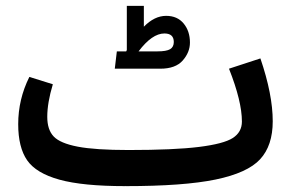

<svg xmlns="http://www.w3.org/2000/svg" viewBox="-20 -618 1000 654"><path d="M627 -473Q627 -440 602.5 -412Q578 -384 526 -384H371L378 -443H410Q410 -445 412 -447V-598H470V-527Q506 -564 546 -564Q584 -564 605.5 -538Q627 -512 627 -473ZM452 -443H516Q547 -443 559.5 -450.5Q572 -458 572 -475Q572 -504 540 -504Q498 -504 452 -443ZM867 -419Q909 -296 909 -205Q909 -122 866 -75.5Q823 -29 714.5 -6.5Q606 16 408 16V15L407 16Q262 16 182.5 -6Q103 -28 72.5 -72Q42 -116 42 -195Q42 -280 80 -356L160 -331Q141 -268 141 -220Q141 -176 163 -153Q185 -130 244.5 -118.5Q304 -107 418 -107Q573 -107 657.5 -117.5Q742 -128 773 -148Q804 -168 804 -204Q804 -273 760 -384Z"/></svg>

Font: FiraGO Medium
Style: Regular
Weight: 500
Designer: bBox Type
Foundry: bBox Type GmbH
Version: Version 1.001;PS 001.001;hotconv 1.0.88;makeotf.lib2.5.64775